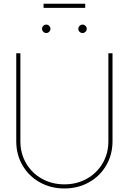

<svg xmlns="http://www.w3.org/2000/svg" viewBox="-20 -1017 700 1044"><path d="M68.4 -249V-727.5H90.8V-249Q90.8 -182.6 122.1 -129.2Q153.3 -75.7 207.8 -45.2Q262.2 -14.6 330.1 -14.6Q397.9 -14.6 452.4 -45.2Q506.8 -75.7 538.1 -129.2Q569.3 -182.6 569.3 -249V-727.5H591.8V-249Q591.8 -176.3 557.6 -117.7Q523.4 -59.1 463.6 -25.6Q403.8 7.8 330.1 7.8Q256.3 7.8 196.5 -25.6Q136.7 -59.1 102.5 -117.7Q68.4 -176.3 68.4 -249ZM405.8 -860.4Q405.8 -866.7 408.9 -871.8Q412.1 -877 417.2 -880.1Q422.4 -883.3 428.7 -883.3Q435.1 -883.3 440.2 -880.1Q445.3 -877 448.5 -871.8Q451.7 -866.7 451.7 -860.4Q451.7 -854 448.5 -848.9Q445.3 -843.8 440.2 -840.6Q435.1 -837.4 428.7 -837.4Q422.4 -837.4 417.2 -840.6Q412.1 -843.8 408.9 -848.9Q405.8 -854 405.8 -860.4ZM208.5 -860.4Q208.5 -866.7 211.7 -871.8Q214.8 -877 220 -880.1Q225.1 -883.3 231.4 -883.3Q237.8 -883.3 242.9 -880.1Q248 -877 251.2 -871.8Q254.4 -866.7 254.4 -860.4Q254.4 -854 251.2 -848.9Q248 -843.8 242.9 -840.6Q237.8 -837.4 231.4 -837.4Q225.1 -837.4 220 -840.6Q214.8 -843.8 211.7 -848.9Q208.5 -854 208.5 -860.4ZM443.4 -974.1H216.8V-996.6H443.4Z"/></svg>

Font: Intratopia Thin
Style: Regular
Weight: 100
Designer: Rasmus Andersson
Foundry: rsms
Version: Version 3.000;Glyphs 3.2.3 (3260)